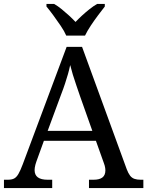

<svg xmlns="http://www.w3.org/2000/svg" viewBox="-20 -951 745 971"><path d="M0 0V-42H19Q39 -42 51 -48Q63 -54 73 -71Q83 -88 95 -120L317 -714H395L621 -95Q629 -74 638 -62.5Q647 -51 660 -46.5Q673 -42 692 -42H705V0H430V-42H453Q483 -42 498 -53.5Q513 -65 513 -90Q513 -96 512 -101.5Q511 -107 509.5 -113.5Q508 -120 505 -127L465 -239H202L164 -134Q161 -126 159 -118Q157 -110 156 -103.5Q155 -97 155 -91Q155 -66 171.5 -54Q188 -42 221 -42H244V0ZM221 -289H447L385 -464Q375 -494 365.5 -521Q356 -548 348.5 -573Q341 -598 335 -622Q330 -598 323.5 -575.5Q317 -553 309 -528.5Q301 -504 289 -473ZM315 -771Q305 -794 287 -820.5Q269 -847 250 -873Q231 -899 215 -918V-931H254Q273 -920 292 -904.5Q311 -889 329 -872.5Q347 -856 362 -840Q377 -856 395 -872.5Q413 -889 432.5 -904.5Q452 -920 471 -931H510V-918Q495 -899 475.5 -873Q456 -847 438.5 -820.5Q421 -794 410 -771Z"/></svg>

Font: Noto Serif Tibetan
Style: Regular
Weight: 400
Designer: Monotype Design Team
Foundry: Monotype Imaging Inc.
Version: Version 2.103